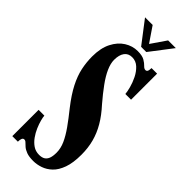

<svg xmlns="http://www.w3.org/2000/svg" viewBox="-282 -877 917 917"><g transform="rotate(45 177.0 -418.5)"><path d="M184 13.5Q155 13.5 138 7Q121 0.5 111.2 -8Q101.5 -16.5 95.2 -23Q89 -29.5 81.5 -29.5Q67 -29.5 67 0H29.5V-177.5H68.5Q69 -167.5 73.8 -149.5Q78.5 -131.5 87.5 -110.5Q96.5 -89.5 110 -70.5Q123.5 -51.5 141.5 -39.2Q159.5 -27 183 -27Q202 -27 213.2 -34.2Q224.5 -41.5 229.8 -56.2Q235 -71 235 -93.5Q235 -122.5 221.8 -152Q208.5 -181.5 184.8 -215Q161 -248.5 128.5 -289Q89 -339.5 67.5 -381.5Q46 -423.5 38 -461.8Q30 -500 30 -538.5Q30 -595.5 49.5 -633.8Q69 -672 100 -691.5Q131 -711 166 -711Q197 -711 213 -701.5Q229 -692 238 -682.2Q247 -672.5 256 -672.5Q262.5 -672.5 266 -678Q269.5 -683.5 270 -700H307.5V-524H269Q268 -538.5 261.5 -563Q255 -587.5 242.8 -612.2Q230.5 -637 212 -654.2Q193.5 -671.5 168 -671.5Q142.5 -671.5 129 -653Q115.5 -634.5 115.5 -601.5Q115.5 -577 128.8 -547.2Q142 -517.5 166.8 -483.5Q191.5 -449.5 224.5 -411Q261 -371 283 -333.2Q305 -295.5 315.5 -255.8Q326 -216 326 -171Q326 -115.5 313 -79.5Q300 -43.5 279 -23.5Q258 -3.5 233 5Q208 13.5 184 13.5ZM163 -736.5 76.5 -849.5H128L180 -773L232.5 -849.5H284.5L198 -736.5Z"/></g></svg>

Font: Imbue Thin 10pt ExtraBold
Style: Regular
Weight: 800
Version: Version 1.102